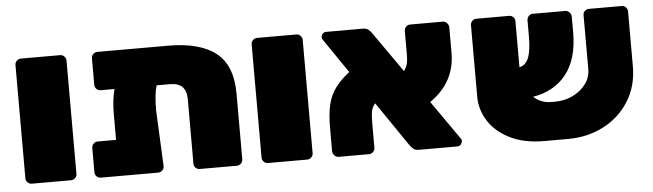

<svg xmlns="http://www.w3.org/2000/svg" viewBox="-41 -717 2967 873"><g transform="rotate(-5 1442.0 -280.5)"><path d="M47 -27V-544Q47 -555 55 -563Q63 -571 74 -571H253Q264 -571 272 -563Q280 -555 280 -544V-27Q280 -16 272 -8Q264 0 253 0H74Q63 0 55 -8Q47 -16 47 -27Z M1037 -326V-27Q1037 -16 1029 -8Q1021 0 1010 0H841Q830 0 822 -7.5Q814 -15 814 -26V-321Q814 -396 740 -396H678Q666 -353 666 -284L678 -27Q678 -16 670 -8Q662 0 651 0H389Q378 0 370 -8Q362 -16 362 -27V-138Q362 -149 370 -157Q378 -165 389 -165H473V-284Q473 -347 486 -396H423Q412 -396 404 -404Q396 -412 396 -423V-544Q396 -555 404 -563Q412 -571 423 -571H746Q890 -571 963.5 -513.5Q1037 -456 1037 -326Z M1125 -27V-544Q1125 -555 1133 -563Q1141 -571 1152 -571H1331Q1342 -571 1350 -563Q1358 -555 1358 -544V-27Q1358 -16 1350 -8Q1342 0 1331 0H1152Q1141 0 1133 -8Q1125 -16 1125 -27Z M2039 -25Q2039 -15 2032.5 -7.5Q2026 0 2017 0H1842Q1825 0 1817 -6.5Q1809 -13 1801 -23L1661 -228Q1646 -210 1643 -189.5Q1640 -169 1640 -140V-29Q1640 -16 1632 -8Q1624 0 1613 0H1474Q1463 0 1455 -9Q1447 -18 1447 -29V-136Q1447 -198 1457 -240Q1467 -282 1490.5 -314.5Q1514 -347 1556 -380L1448 -538Q1445 -542 1445 -549Q1445 -558 1451.5 -564.5Q1458 -571 1467 -571H1634Q1651 -571 1659.5 -564Q1668 -557 1676 -546L1804 -363Q1824 -385 1824 -431V-542Q1824 -555 1832 -563Q1840 -571 1851 -571H2000Q2011 -571 2019 -562Q2027 -553 2027 -542V-427Q2027 -292 1911 -212L2036 -33Q2039 -30 2039 -25Z M2843 -544V-293Q2843 -203 2799.5 -134Q2756 -65 2682.5 -27.5Q2609 10 2522 10H2412Q2321 10 2256.5 -22Q2192 -54 2159 -106Q2126 -158 2126 -217V-544Q2126 -555 2134 -563Q2142 -571 2153 -571H2302Q2313 -571 2321 -563.5Q2329 -556 2329 -545V-335V-334Q2358 -340 2371 -373Q2384 -406 2384 -471V-542Q2384 -555 2392 -563Q2400 -571 2411 -571H2559Q2570 -571 2578 -562Q2586 -553 2586 -542V-471Q2586 -350 2531.5 -280.5Q2477 -211 2379 -195Q2413 -164 2459 -164H2477Q2520 -164 2557.5 -182Q2595 -200 2617.5 -230.5Q2640 -261 2640 -298V-545Q2640 -556 2648 -563.5Q2656 -571 2667 -571H2816Q2827 -571 2835 -563Q2843 -555 2843 -544Z"/></g></svg>

Font: Rubik
Style: Regular
Weight: 900
Designer: Hubert & Fischer
Foundry: Hubert & Fischer
Version: Version 1.100